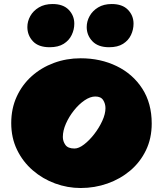

<svg xmlns="http://www.w3.org/2000/svg" viewBox="-20 -921 815 959"><path d="M382.8 18.1Q317.4 18.1 255.4 -4.6Q193.4 -27.3 143.8 -70.1Q94.2 -112.8 65.2 -172.6Q36.1 -232.4 36.1 -306.2Q36.1 -378.9 63.5 -438.5Q90.8 -498 138.7 -540.8Q186.5 -583.5 249.3 -606.7Q312 -629.9 382.8 -629.9Q482.4 -629.9 563 -590.6Q643.6 -551.3 690.7 -478.3Q737.8 -405.3 737.8 -304.2Q737.8 -230 709 -170.4Q680.2 -110.8 630.4 -68.8Q580.6 -26.9 516.8 -4.4Q453.1 18.1 382.8 18.1ZM352.1 -179.2Q373.5 -179.2 399.9 -199.5Q426.3 -219.7 450.7 -251.2Q475.1 -282.7 491 -317.4Q506.8 -352.1 506.8 -380.9Q506.8 -402.8 495.4 -420.9Q483.9 -439 456.1 -439Q430.7 -439 402.3 -419.7Q374 -400.4 349.4 -369.4Q324.7 -338.4 309.3 -303.5Q293.9 -268.6 293.9 -236.8Q293.9 -215.3 306.6 -197.3Q319.3 -179.2 352.1 -179.2ZM242.7 -900.9Q295.4 -900.9 323.2 -872.1Q351.1 -843.3 351.1 -802.7Q351.1 -773.4 338.1 -746.3Q325.2 -719.2 298.1 -702.1Q271 -685.1 228 -685.1Q172.4 -685.1 144.5 -714.8Q116.7 -744.6 116.7 -786.1Q116.7 -814.5 131.3 -840.8Q146 -867.2 174.3 -884Q202.6 -900.9 242.7 -900.9ZM538.1 -900.9Q591.3 -900.9 619.1 -872.1Q647 -843.3 647 -802.7Q647 -773.4 634.3 -746.3Q621.6 -719.2 594.7 -702.1Q567.9 -685.1 524.9 -685.1Q470.2 -685.1 441.7 -714.8Q413.1 -744.6 413.1 -786.1Q413.1 -814.5 427.7 -840.8Q442.4 -867.2 470.2 -884Q498 -900.9 538.1 -900.9Z"/></svg>

Font: Rammetto One
Style: Regular
Weight: 400
Designer: Vernon Adams
Foundry: Vernon Adams
Version: Version 1.100; ttfautohint (v1.8.4.7-5d5b)